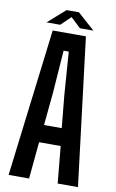

<svg xmlns="http://www.w3.org/2000/svg" viewBox="-100 -973 619 1025"><g transform="rotate(10 209.5 -460.0)"><path d="M23 0 121 -800H301L399 0H289L270 -200H153L134 0ZM163 -295H259L242 -471L225 -704H197L180 -471ZM81 -837 175 -920H242L335 -837H262L208 -888L155 -837Z"/></g></svg>

Font: Big Shoulders Display
Style: Bold
Weight: 700
Designer: Patric King
Foundry: XO Type Co
Version: Version 1.000; ttfautohint (v1.8.2)